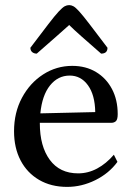

<svg xmlns="http://www.w3.org/2000/svg" viewBox="-20 -720 519 752"><path d="M243 12Q180 12 133 -15.5Q86 -43 60.5 -92Q35 -141 35 -206Q35 -279 66 -337Q97 -395 149 -428.5Q201 -462 263 -462Q316 -462 356 -438Q396 -414 418.5 -371.5Q441 -329 441 -273Q441 -252 434 -245.5Q427 -239 416 -239H136V-237Q136 -147 175 -94Q214 -41 286 -41Q325 -41 360.5 -60Q396 -79 426 -114L440 -86Q407 -41 353.5 -14.5Q300 12 243 12ZM253 -424Q207 -424 176 -385.5Q145 -347 138 -276L353 -281Q352 -348 324.5 -386Q297 -424 253 -424ZM251 -700Q259 -700 267.5 -695.5Q276 -691 290.5 -675Q305 -659 331 -625Q357 -591 401 -533Q401 -510 376 -510Q329 -551 298.5 -578Q268 -605 251 -622Q232 -605 201.5 -578Q171 -551 124 -510Q113 -510 106 -516Q99 -522 99 -533Q143 -591 169 -625Q195 -659 210 -675Q225 -691 233.5 -695.5Q242 -700 251 -700Z"/></svg>

Font: Petrona Medium
Style: Regular
Weight: 500
Designer: Ringo R. Seeber
Foundry: Ringo R. Seeber
Version: Version 2.001; ttfautohint (v1.8.3)